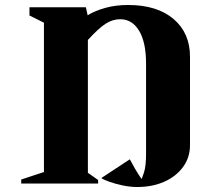

<svg xmlns="http://www.w3.org/2000/svg" viewBox="-20 -732 848 769"><path d="M565 -477Q565 -563 537 -609Q509 -655 462 -655Q431 -655 403 -637Q375 -619 332 -572V-40L373 -11V3H65V-13L156 -43V-641L98 -670V-703H324L331 -671Q361 -689 402 -700.5Q443 -712 493 -712Q609 -712 675 -656Q741 -600 741 -505V-151Q741 -101 713 -63Q685 -25 637.5 -4Q590 17 529 17Q501 17 470.5 10.5Q440 4 416.5 -4.5Q393 -13 386 -19L500 -94Q524 -49 535 -33Q546 -17 547 -15Q549 -18 557 -42.5Q565 -67 565 -115Z"/></svg>

Font: Wittgenstein Black
Style: Regular
Weight: 900
Designer: Jörg Drees
Foundry: Jörg Drees
Version: Version 1.303; ttfautohint (v1.8.4.7-5d5b)